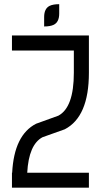

<svg xmlns="http://www.w3.org/2000/svg" viewBox="-20 -888 477 909"><path d="M400.9 0.5H36.6V-70.3H37.6Q46.9 -249 150.9 -302.2Q152.8 -303.2 256.3 -340.3Q329.6 -379.4 329.6 -543.5V-648.9H36.6V-720.2H400.9V-543.5Q400.9 -335 286.6 -275.9L181.2 -238.3Q116.2 -203.6 108.9 -70.3H400.9ZM189 -762.7V-807.1Q189 -847.7 215.3 -860.4Q231.4 -868.2 260.3 -868.2V-823.7Q260.3 -783.2 233.9 -770.5Q217.8 -762.7 189 -762.7Z"/></svg>

Font: Greenwashing Machine
Style: Regular
Weight: 400
Designer: Tup Wanders
Foundry: Free font, DO NOT SELL
Version: Version 1.00;August 10, 2023;FontCreator 11.5.0.2430 64-bit